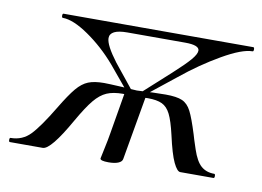

<svg xmlns="http://www.w3.org/2000/svg" viewBox="-79 -462 746 546"><g transform="rotate(10 294.5 -189.0)"><path d="M64 -374Q61 -374 61 -380Q61 -386 64 -386H612Q615 -386 615 -380Q615 -374 612 -374Q582 -374 525.5 -341.5Q469 -309 415 -265L322 -191L313 -198L398 -275Q431 -305 445.5 -322Q460 -339 460 -349Q460 -365 419 -365H252Q202 -365 202 -340Q202 -320 236 -275L298 -198L286 -191L222 -268Q184 -312 139 -343Q94 -374 64 -374ZM-23 -12Q11 -12 34 -36Q57 -60 93 -120Q117 -160 133 -179Q149 -198 166.5 -205Q184 -212 212 -212Q223 -212 261 -210L309 -207L306 -189Q280 -191 270 -191Q242 -191 223.5 -183Q205 -175 188 -154.5Q171 -134 147 -92Q95 0 72 0H-23Q-26 0 -26 -6Q-26 -12 -23 -12ZM426 -100Q417 -139 407.5 -158Q398 -177 383 -184Q368 -191 342 -191Q333 -191 303 -189L305 -207Q359 -210 390 -210Q422 -210 438 -203Q454 -196 464 -176.5Q474 -157 488 -112Q490 -104 501 -71Q512 -38 527 -25Q542 -12 565 -12Q568 -12 568 -6Q568 0 565 0H469Q460 0 449 -23Q438 -46 426 -100ZM263 8Q239 8 239 1Q240 -5 245.5 -30Q251 -55 254 -74L275 -198H336L303 -9Q302 -1 291.5 3.5Q281 8 263 8Z"/></g></svg>

Font: Cormorant Garamond Medium
Style: Italic
Weight: 500
Italic angle: -10°
Designer: Christian Thalmann (Catharsis Fonts)
Foundry: Catharsis Fonts
Version: Version 4.000